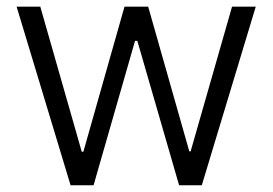

<svg xmlns="http://www.w3.org/2000/svg" viewBox="-20 -550 809 570"><path d="M29.3 -530.3H99.6L222.7 -99.6H227.5L349.6 -530.3H419.9L542 -100.6H545.9L668.9 -530.3H739.3L579.1 0H511.7L387.7 -428.7H380.9L257.8 0H189.5Z"/></svg>

Font: Pretendard JP Light
Style: Regular
Weight: 300
Designer: Base glyphs from Inter by Rasmus Andersson; Hangeul glyphs from Noto Sans CJK(Source Han Sans) by Jang Soo-young and Kan
Foundry: Kil Hyung-jin
Version: Version 1.309